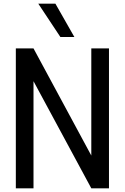

<svg xmlns="http://www.w3.org/2000/svg" viewBox="-20 -1023 678 1043"><path d="M384 -822 281 -1003H188L308 -822ZM476 -178 162 -760H66V0H162V-582L476 0H572V-760H476Z"/></svg>

Font: LXGW Marker Gothic
Style: Regular
Weight: 400
Version: Version 1.001